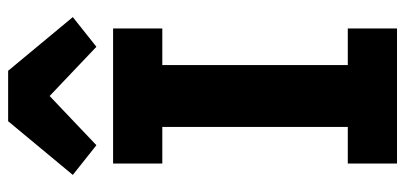

<svg xmlns="http://www.w3.org/2000/svg" viewBox="-282 -714 996 472"><g transform="rotate(-90 216.0 -478.0)"><path d="M382 0H50V-121H140V-577H50V-698H382V-577H292V-121H382ZM154 -956H278L410 -797L337 -739L216 -854L95 -739L22 -797Z"/></g></svg>

Font: IBM Plex Sans
Style: Bold
Weight: 700
Designer: Mike Abbink, Paul van der Laan, Pieter van Rosmalen
Foundry: Bold Monday
Version: Version 3.201